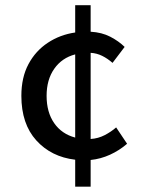

<svg xmlns="http://www.w3.org/2000/svg" viewBox="-20 -673 544 728"><path d="M265.1 34.7V-67.4Q174.3 -78.1 117.7 -140.6Q61 -203.1 61 -309.6Q61 -379.4 87.9 -429.7Q114.7 -480 161.1 -510.7Q207.5 -541.5 265.1 -549.8V-653.3H323.7V-552.7Q366.2 -550.3 398.2 -533.7Q430.2 -517.1 452.6 -495.1L406.7 -434.6Q387.7 -451.2 367.4 -461.2Q347.2 -471.2 323.7 -472.7V-146Q352.5 -147.9 377 -160.6Q401.4 -173.3 420.4 -189.9L461.9 -127.9Q432.6 -102.5 397.2 -86.4Q361.8 -70.3 323.7 -66.4V34.7ZM265.1 -151.4V-466.8Q214.8 -453.6 185.8 -412.4Q156.7 -371.1 156.7 -309.6Q156.7 -247.6 185.3 -206.3Q213.9 -165 265.1 -151.4Z"/></svg>

Font: Varta Light SemiBold
Style: Regular
Weight: 600
Version: Version 1.004